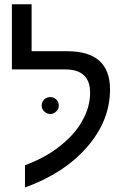

<svg xmlns="http://www.w3.org/2000/svg" viewBox="-20 -832 570 875"><path d="M93.8 -79.1Q187.5 -113.3 253.9 -167Q321.3 -219.7 355.5 -282.2Q390.6 -344.7 390.6 -409.2Q390.6 -515.6 277.3 -515.6Q196.3 -515.6 34.2 -515.6Q34.2 -527.3 34.2 -544.9Q34.2 -597.7 34.2 -702.1Q34.2 -729.5 34.2 -812.5Q56.6 -812.5 124 -812.5Q124 -759.8 124 -598.6Q165 -598.6 286.1 -598.6Q481.4 -598.6 481.4 -424.8Q481.4 -282.2 377 -162.1Q272.5 -42 93.8 22.5Q93.8 -11.7 93.8 -79.1ZM169.9 -350.6Q169.9 -367.2 181.6 -378.9Q193.4 -389.6 209 -389.6Q224.6 -389.6 236.3 -378.9Q248 -367.2 248 -350.6Q248 -335 236.3 -324.2Q224.6 -312.5 209 -312.5Q193.4 -312.5 181.6 -324.2Q169.9 -335 169.9 -350.6Z"/></svg>

Font: Noto Sans Hebrew DECATHLON 
Style: Regular
Weight: 400
Designer: Monotype Design team
Version: Version 1.03 uh